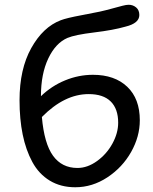

<svg xmlns="http://www.w3.org/2000/svg" viewBox="-20 -729 644 806"><path d="M295.9 57.1Q234.9 57.1 189 29.3Q143.1 1.5 115.7 -49.1Q88.4 -99.6 75.2 -164.3Q62 -229 62 -308.1Q62 -439 111.3 -527.3Q160.6 -615.7 234.9 -644Q258.8 -653.3 321.5 -665Q384.3 -676.8 398.9 -680.2Q422.9 -685.5 450.4 -693.1Q478 -700.7 494.1 -704.8Q510.3 -709 520 -709Q538.1 -709 551.5 -697.8Q564.9 -686.5 564.9 -666Q564.9 -631.3 506.8 -617.2Q456.1 -602.5 375.2 -592.8Q294.4 -583 263.2 -569.8Q213.4 -548.3 182.6 -483.4Q151.9 -418.5 151.9 -326.2V-325.2Q196.3 -368.2 253.2 -391.6Q310.1 -415 370.1 -415Q461.4 -415 514.2 -364.7Q566.9 -314.5 566.9 -224.1Q566.9 -155.8 530.5 -91.1Q494.1 -26.4 430.9 15.4Q367.7 57.1 295.9 57.1ZM352.1 -334Q250.5 -334 155.8 -237.8Q165.5 -126.5 202.6 -75.2Q239.7 -23.9 305.2 -23.9Q347.2 -23.9 387.5 -53Q427.7 -82 451.9 -126.2Q476.1 -170.4 476.1 -213.9Q476.1 -272 444.8 -303Q413.6 -334 352.1 -334Z"/></svg>

Font: Shantell Sans Bouncy
Style: Regular
Weight: 400
Designer: Stephen Nixon, Anya Danilova, Shantell Martin
Foundry: Arrow Type
Version: Version 1.006;[9816181b4]